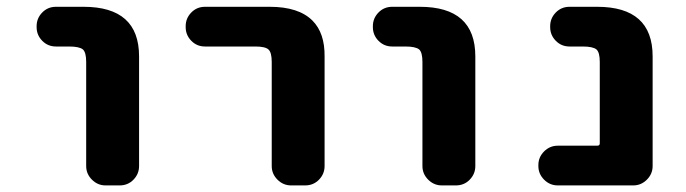

<svg xmlns="http://www.w3.org/2000/svg" viewBox="-20 -569 2040 571"><path d="M293.9 -17.6Q270.5 -17.6 253.4 -34.7Q236.3 -51.8 236.3 -75.2V-384.8Q236.3 -413.1 226.6 -421.9Q215.8 -430.7 185.5 -430.7H146.5Q122.1 -430.7 105.5 -447.8Q88.9 -464.8 88.9 -488.3V-491.2Q88.9 -514.6 105.5 -531.7Q122.1 -548.8 146.5 -548.8H228.5Q393.6 -548.8 393.6 -401.4V-75.2Q393.6 -51.8 377 -34.7Q360.4 -17.6 335.9 -17.6Z M845.7 -17.6Q822.3 -17.6 805.2 -34.7Q788.1 -51.8 788.1 -75.2V-384.8Q788.1 -413.1 778.3 -421.9Q768.6 -430.7 739.3 -430.7H589.8Q565.4 -430.7 548.8 -447.8Q532.2 -464.8 532.2 -488.3V-491.2Q532.2 -514.6 548.8 -531.7Q565.4 -548.8 589.8 -548.8H782.2Q868.2 -548.8 909.2 -507.8Q946.3 -470.7 945.3 -400.4V-75.2Q945.3 -51.8 928.7 -34.7Q912.1 -17.6 887.7 -17.6Z M1293.9 -17.6Q1270.5 -17.6 1253.4 -34.7Q1236.3 -51.8 1236.3 -75.2V-384.8Q1236.3 -413.1 1226.6 -421.9Q1215.8 -430.7 1185.5 -430.7H1146.5Q1122.1 -430.7 1105.5 -447.8Q1088.9 -464.8 1088.9 -488.3V-491.2Q1088.9 -514.6 1105.5 -531.7Q1122.1 -548.8 1146.5 -548.8H1228.5Q1393.6 -548.8 1393.6 -401.4V-75.2Q1393.6 -51.8 1377 -34.7Q1360.4 -17.6 1335.9 -17.6Z M1638.7 -17.6Q1615.2 -17.6 1598.1 -34.7Q1581.1 -51.8 1581.1 -75.2V-78.1Q1581.1 -101.6 1598.1 -118.7Q1615.2 -135.7 1638.7 -135.7H1755.9Q1763.7 -135.7 1763.7 -142.6V-384.8Q1763.7 -413.1 1753.9 -421.9Q1743.2 -430.7 1712.9 -430.7H1673.8Q1649.4 -430.7 1632.8 -447.8Q1616.2 -464.8 1616.2 -488.3V-491.2Q1616.2 -514.6 1632.8 -531.7Q1649.4 -548.8 1673.8 -548.8H1755.9Q1920.9 -548.8 1920.9 -401.4V-75.2Q1920.9 -51.8 1903.8 -34.7Q1886.7 -17.6 1863.3 -17.6Z"/></svg>

Font: Rounded Mgen+ 1m bold
Style: Bold
Weight: 700
Designer: [Source Han Sans]
Ryoko NISHIZUKA  (kana & ideographs); Paul D. Hunt (Latin, Greek & Cyrillic); Wenlong ZHANG  (bopomofo
Version: Version 1.059.20150602